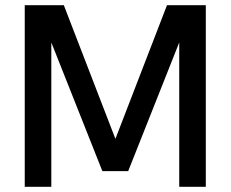

<svg xmlns="http://www.w3.org/2000/svg" viewBox="-20 -717 885 737"><path d="M75 -697H225L423 -184L621 -697H770V0H668V-554L472 -60H373L177 -554V0H75Z"/></svg>

Font: Hanken Grotesk Medium
Style: Regular
Weight: 500
Designer: Alfredo Marco Pradil
Foundry: Hanken Design Co.
Version: Version 3.014